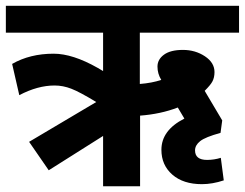

<svg xmlns="http://www.w3.org/2000/svg" viewBox="-36 -649 852 669"><path d="M452.1 0H323.2V-175.3L133.8 -55.7L65.4 -154.8L299.3 -293.5Q241.7 -328.6 212.6 -339.8Q183.6 -351.1 154.3 -351.1Q95.2 -351.1 31.2 -317.4L6.3 -426.3Q68.4 -461.9 150.9 -461.9Q217.3 -461.9 304.2 -412.6L323.2 -401.4V-535.2H-15.6V-628.9H796.9V-535.2H451.2V-356.4Q494.1 -359.9 525.9 -370.6Q512.7 -392.1 512.7 -417Q512.7 -441.9 535.4 -458.5Q558.1 -475.1 601.3 -475.1Q644.5 -475.1 678 -452.9Q711.4 -430.7 711.4 -397.9Q711.4 -378.9 704.1 -365.2Q697.8 -353 677.2 -332.5L738.3 -229.5L732.4 -186Q679.2 -171.4 661.4 -157.2Q643.6 -143.1 643.6 -125Q643.6 -91.8 685.5 -91.8Q710 -91.8 733.4 -99.1L743.7 -20.5Q704.1 -7.3 667.5 -7.3Q602.5 -7.3 564.5 -40.5Q526.4 -73.7 526.4 -127Q526.4 -195.3 606.4 -235.8L583.5 -274.4Q523.9 -251.5 452.1 -246.1Z"/></svg>

Font: Yantramanav
Style: Bold
Weight: 700
Version: Version 1.001;PS 1.0;hotconv 1.0.72;makeotf.lib2.5.5900; ttf